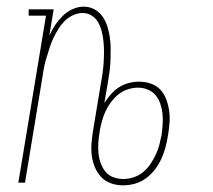

<svg xmlns="http://www.w3.org/2000/svg" viewBox="-20 -548 640 576"><path d="M349 8Q330 8 313 2Q296 -4 284 -16.5Q272 -29 265 -45.5Q258 -62 255.5 -80Q253 -98 254.5 -117Q256 -136 259 -155L283 -300Q286 -315 288 -330.5Q290 -346 291 -361.5Q292 -377 292 -392.5Q292 -408 290.5 -423Q289 -438 285.5 -452.5Q282 -467 275 -480Q268 -493 255.5 -501Q243 -509 228 -509Q214 -509 199.5 -502.5Q185 -496 174 -485Q163 -474 155 -461Q147 -448 140.5 -434.5Q134 -421 129.5 -406.5Q125 -392 120.5 -378Q116 -364 113 -350Q110 -336 108 -321L55 0H35L118 -501H66V-520H141L128 -441Q135 -457 145 -472Q155 -487 168 -500Q181 -513 197.5 -520.5Q214 -528 231 -528Q249 -528 263.5 -520Q278 -512 287.5 -498.5Q297 -485 302 -469Q307 -453 309.5 -436Q312 -419 312 -402Q312 -385 311.5 -367.5Q311 -350 308.5 -332Q306 -314 303 -297L293 -239Q302 -253 313 -265.5Q324 -278 337.5 -286.5Q351 -295 366.5 -299Q382 -303 397 -303Q416 -303 433 -297Q450 -291 461.5 -278.5Q473 -266 479 -249.5Q485 -233 487.5 -215Q490 -197 488.5 -178.5Q487 -160 484 -142Q481 -124 476.5 -106.5Q472 -89 464.5 -72.5Q457 -56 445.5 -40.5Q434 -25 418.5 -13.5Q403 -2 385 3Q367 8 349 8ZM350 -11Q365 -11 380.5 -16Q396 -21 409 -31.5Q422 -42 431 -55.5Q440 -69 447 -83.5Q454 -98 458 -113.5Q462 -129 465 -144V-145Q467 -160 468 -176Q469 -192 467.5 -207Q466 -222 461 -236.5Q456 -251 447 -262Q438 -273 424 -279Q410 -285 394 -285Q379 -285 363.5 -280Q348 -275 335.5 -265Q323 -255 313 -241.5Q303 -228 296.5 -214Q290 -200 286 -185Q282 -170 279 -155V-152Q276 -136 275 -120Q274 -104 275.5 -88.5Q277 -73 282 -59Q287 -45 296 -33.5Q305 -22 319.5 -16.5Q334 -11 350 -11Z"/></svg>

Font: Iosevka HT Thin Extended
Style: Italic
Weight: 100
Width: 7
Italic angle: -9°
Monospace: yes
Designer: Belleve Invis
Foundry: Belleve Invis
Version: Version 32.3.0; ttfautohint (v1.8.4)